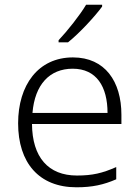

<svg xmlns="http://www.w3.org/2000/svg" viewBox="-20 -786 592 816"><path d="M414 -758V-766H346C320 -722 266 -654 229 -615V-606H269C319 -646 384 -717 414 -758ZM290 -542C142 -542 57 -424 57 -262C57 -95 145 10 305 10C373 10 421 -1 474 -24V-76C415 -50 373 -40 307 -40C185 -40 117 -118 116 -259H496V-298C496 -440 426 -542 290 -542ZM289 -494C390 -494 437 -418 437 -306H118C128 -427 191 -494 289 -494Z"/></svg>

Font: Noto Sans Bengali Light
Style: Regular
Weight: 300
Designer: Jelle Bosma - Monotype Design Team
Foundry: Monotype Imaging Inc.
Version: Version 2.003